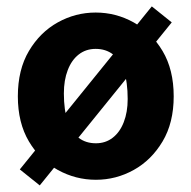

<svg xmlns="http://www.w3.org/2000/svg" viewBox="-20 -547 595 597"><path d="M278.2 12Q215.1 12 159.7 -18.6Q104.3 -49.1 69.9 -107.2Q35.5 -165.2 35.5 -247.4Q35.5 -330.4 69.9 -388.4Q104.3 -446.5 159.5 -477.3Q214.7 -508 277.4 -508Q340.5 -508 395.7 -477.3Q450.8 -446.5 485.5 -388.4Q520.1 -330.4 520.1 -247.4Q520.1 -165.2 485.5 -107.2Q450.8 -49.1 395.9 -18.6Q340.9 12 278.2 12ZM278.2 -101.5Q308.2 -101.5 330.4 -118.7Q352.7 -135.9 364.8 -167.1Q377 -198.3 377 -239.1Q377 -291.6 365.3 -326.4Q353.7 -361.1 331.2 -378Q308.8 -395 277.4 -395Q247 -395 224.7 -377.5Q202.5 -360.1 190.6 -328.9Q178.6 -297.8 178.6 -256.5Q178.6 -204.4 190.6 -169.9Q202.5 -135.4 224.7 -118.4Q246.8 -101.5 278.2 -101.5ZM103.6 29.5 41.6 -20.2 452 -527.1 514 -477.4Z"/></svg>

Font: Source Sans 3
Style: Regular
Weight: 200
Designer: Paul D. Hunt
Foundry: Adobe
Version: Version 3.046;hotconv 1.0.118;makeotfexe 2.5.65603